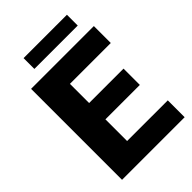

<svg xmlns="http://www.w3.org/2000/svg" viewBox="-250 -960 1061 1061"><g transform="rotate(-45 280.0 -430.0)"><path d="M543.5 -131.8V0H54.2V-710.9H544.9V-578.6H225.6V-428.7H494.6V-301.3H225.6V-131.8ZM483.9 -860.4V-775.9H145V-860.4Z"/></g></svg>

Font: Vazirmatn RD Black
Style: Regular
Weight: 900
Designer: Saber Rastikerdar
Foundry: Saber Rastikerdar
Version: Version 32.102